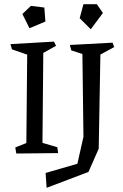

<svg xmlns="http://www.w3.org/2000/svg" viewBox="-20 -719 586 918"><path d="M30 0ZM258 13 58 15 53 -14 106 -35 110 -458 37 -483 30 -508 238 -520 248 -500 187 -466 183 -36 254 -15ZM121 -584 87 -652 128 -691 192 -683 197 -616ZM460 -458 452 -8 403 103 203 179 198 108 350 64 379 -65 374 -461 321 -478 314 -504 518 -515 526 -494ZM414 -579 361 -632 379 -699H443L472 -657Z"/></svg>

Font: Underdog
Style: Regular
Weight: 400
Designer: Sergey Steblina
Foundry: Sergey Steblina, Jovanny Lemonad
Version: Version 1.001; ttfautohint (v0.9)